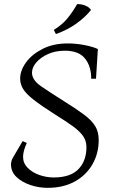

<svg xmlns="http://www.w3.org/2000/svg" viewBox="-20 -889 553 924"><path d="M209 15Q167 15 126.5 1.5Q86 -12 59.5 -37Q33 -62 33 -98Q33 -114 42 -130L89 -210L109 -201Q91 -162 91 -134Q91 -104 113 -81.5Q135 -59 169 -47Q203 -35 239 -35Q319 -35 357.5 -75Q396 -115 396 -181Q396 -212 379 -235.5Q362 -259 328.5 -283Q295 -307 245 -338Q179 -380 142.5 -408.5Q106 -437 91.5 -460.5Q77 -484 77 -510Q77 -550 105.5 -589Q134 -628 185.5 -654Q237 -680 306 -680Q346 -680 387 -672Q428 -664 451 -653L442 -510H419Q419 -570 389 -607.5Q359 -645 292 -645Q247 -645 211.5 -629Q176 -613 155 -589Q134 -565 134 -539Q134 -504 177.5 -474Q221 -444 288 -402Q349 -364 385.5 -336.5Q422 -309 438.5 -281.5Q455 -254 455 -215Q455 -150 424.5 -97.5Q394 -45 339 -15Q284 15 209 15ZM351 -869Q370 -870 389.5 -862.5Q409 -855 418 -841Q390 -806 347.5 -775.5Q305 -745 249 -725L239 -745Q281 -771 306.5 -803Q332 -835 351 -869Z"/></svg>

Font: Bona Nova
Style: Italic
Weight: 400
Italic angle: -4°
Designer: Mateusz Machalski
Foundry: Capitalics
Version: Version 4.001; ttfautohint (v1.8.3)